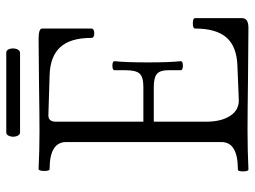

<svg xmlns="http://www.w3.org/2000/svg" viewBox="-120 -689 812 612"><g transform="rotate(-90 286.0 -383.0)"><path d="M169.9 -725.1Q161.6 -725.1 158 -736.1Q154.3 -747.1 158 -758.1Q161.6 -769 169.9 -769H424.8Q429.7 -769 433.1 -764.4Q436.5 -759.8 437.3 -753.4Q438 -747.1 437 -740.7Q436 -734.4 432.4 -729.7Q428.7 -725.1 422.9 -725.1ZM51.8 2.9Q45.9 2.9 45.7 -13.9Q45.4 -30.8 51.8 -30.8Q139.2 -30.8 139.2 -83V-578.1Q139.2 -630.9 53.2 -630.9Q46.9 -630.9 47.1 -648.4Q47.4 -666 53.2 -666Q113.3 -663.1 172.9 -663.1Q221.7 -663.1 320.3 -664.6Q418.9 -666 467.8 -666Q501 -666 501 -654.8V-498Q501 -488.8 486.1 -488.5Q471.2 -488.3 471.2 -498Q471.2 -564.5 441.7 -596.9Q412.1 -629.4 351.1 -630.9L224.1 -634.8Q204.1 -634.8 204.1 -610.8V-332H314.9Q346.2 -332 357.2 -343.8Q368.2 -355.5 368.2 -389.2V-423.8Q368.2 -430.7 382.6 -430.7Q397 -430.7 397 -423.8Q393.1 -388.7 393.1 -317.9Q393.1 -248 397 -212.9Q397 -206.1 382.6 -206.1Q368.2 -206.1 368.2 -212.9V-252.9Q368.2 -278.8 356.4 -288.8Q344.7 -298.8 314.9 -298.8H204.1V-131.8Q204.1 -84.5 222.4 -55.9Q240.7 -27.3 272.9 -27.8L381.8 -32.2Q443.4 -34.2 472.2 -66.9Q501 -99.6 501 -167Q501 -174.3 517.6 -174.3Q534.2 -174.3 534.2 -167V-17.1Q534.2 2.9 502.9 2.9Q448.2 2.9 339.1 1.5Q230 0 176.8 0Q114.7 0 51.8 2.9Z"/></g></svg>

Font: Junicode SmCond Light
Style: Regular
Weight: 300
Width: 4
Designer: Peter S. Baker
Version: Version 2.206